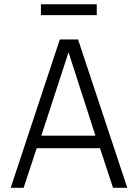

<svg xmlns="http://www.w3.org/2000/svg" viewBox="-20 -892 655 912"><path d="M454.9 -188.2H154.4L92.3 0H30.8L264.1 -704.6H350.8L584.6 0H516.9ZM176.4 -247.7H433.3L305.6 -643.6ZM439.5 -820H174.4V-871.8H439.5Z"/></svg>

Font: Fira Code Light
Style: Regular
Weight: 300
Monospace: yes
Designer: Carrois Corporate, Edenspiekermann AG, Nikita Prokopov
Foundry: Carrois Corporate, Edenspiekermann AG, Nikita Prokopov
Version: Version 6.000; ttfautohint (v1.8.2) -l 8 -r 50 -G 200 -x 14 